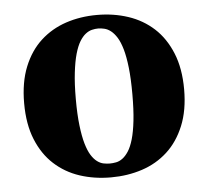

<svg xmlns="http://www.w3.org/2000/svg" viewBox="-43 -553 657 606"><g transform="rotate(-5 285.5 -249.5)"><path d="M285.2 7.8Q232.4 7.8 186.5 -7.3Q140.6 -22.5 106.2 -54Q71.8 -85.4 52 -134Q32.2 -182.6 32.2 -249Q32.2 -315.4 52 -364.3Q71.8 -413.1 106.2 -444.6Q140.6 -476.1 186.5 -491.5Q232.4 -506.8 285.2 -506.8Q337.9 -506.8 384 -491.5Q430.2 -476.1 464.6 -444.6Q499 -413.1 519 -364.3Q539.1 -315.4 539.1 -249Q539.1 -182.6 519 -134Q499 -85.4 464.6 -54Q430.2 -22.5 384 -7.3Q337.9 7.8 285.2 7.8ZM285.2 -463.9Q275.9 -463.9 265.6 -461.4Q255.4 -459 245.4 -451.2Q235.4 -443.4 226.6 -429Q217.8 -414.6 210.9 -390.6Q204.1 -366.7 200 -331.8Q195.8 -296.9 195.8 -248Q195.8 -199.2 200 -164.3Q204.1 -129.4 210.9 -106Q217.8 -82.5 226.6 -68.6Q235.4 -54.7 245.4 -47.4Q255.4 -40 265.6 -38.1Q275.9 -36.1 285.2 -36.1Q294.4 -36.1 304.9 -38.1Q315.4 -40 325.4 -47.4Q335.4 -54.7 344.5 -68.6Q353.5 -82.5 360.4 -106Q367.2 -129.4 371.1 -164.1Q375 -198.7 375 -248Q375 -296.9 371.1 -331.8Q367.2 -366.7 360.4 -390.6Q353.5 -414.6 344.5 -429Q335.4 -443.4 325.4 -451.2Q315.4 -459 304.9 -461.4Q294.4 -463.9 285.2 -463.9Z"/></g></svg>

Font: Berkshire Swash
Style: Regular
Weight: 700
Designer: Astigmatic (AOETI)
Foundry: Astigmatic (AOETI)
Version: Version 1.000